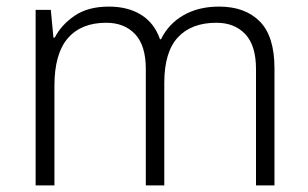

<svg xmlns="http://www.w3.org/2000/svg" viewBox="-20 -562 934 582"><path d="M644 -542Q723 -542 767.5 -497Q812 -452 812 -355V0H756V-353Q756 -424 723.5 -458.5Q691 -493 636 -493Q560 -493 519 -448.5Q478 -404 478 -311V0H422V-353Q422 -424 389.5 -458.5Q357 -493 302 -493Q226 -493 185.5 -446Q145 -399 145 -302V0H88V-532H134L142 -448H146Q166 -487 206.5 -514.5Q247 -542 310 -542Q368 -542 408 -517Q448 -492 465 -443H468Q491 -490 536.5 -516Q582 -542 644 -542Z"/></svg>

Font: Noto Sans Lao UI Light
Style: Regular
Weight: 300
Designer: Monotype Design Team
Foundry: Monotype Imaging Inc.
Version: Version 2.000; ttfautohint (v1.8.4.7-5d5b)